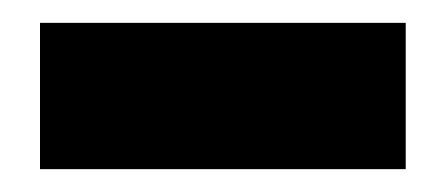

<svg xmlns="http://www.w3.org/2000/svg" viewBox="-20 -782 380 168"><path d="M335 -634H15V-762H335Z"/></svg>

Font: Argentum Novus Black
Style: Regular
Weight: 900
Designer: Julieta Ulanovsky (font) & Cristiano Sobral (main changes)
Foundry: Julieta Ulanovsky (font) & Cristiano Sobral (main changes)
Version: Version 3.00;November 27, 2020;FontCreator 13.0.0.2655 64-bi